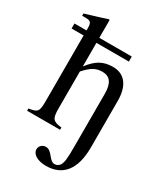

<svg xmlns="http://www.w3.org/2000/svg" viewBox="-218 -778 949 1091"><g transform="rotate(30 256.0 -232.5)"><path d="M439 -306C439 -405 396 -460 320 -460C257 -460 215 -437 169 -376V-531H382V-564H169V-680L164 -683C129 -671 106 -664 49 -647L22 -639V-623C25 -624 30 -624 34 -624C77 -624 85 -620 85 -577V-564H6V-531H85V-102C85 -32 79 -23 21 -15V0H237V-15C179 -21 169 -33 169 -102V-343C211 -390 240 -406 281 -406C330 -406 355 -375 355 -304V45C355 121 352 146 341 166C335 176 321 185 307 185C292 185 282 177 265 156C247 133 233 124 217 124C194 124 176 141 176 163C176 195 215 218 269 218C380 218 439 142 439 0Z"/></g></svg>

Font: STIXGeneral
Style: Regular
Weight: 400
Designer: MicroPress Inc., with final additions and corrections provided by Coen Hoffman, Elsevier (retired)
Version: Version 1.1.0